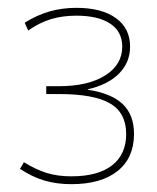

<svg xmlns="http://www.w3.org/2000/svg" viewBox="-20 -756 400 490"><path d="M162 -286Q125 -286 94 -295Q63 -304 31 -325L41 -342Q72 -323 99.5 -314.5Q127 -306 162 -306Q230 -306 266 -334Q302 -362 302 -414Q302 -468 261 -492Q220 -516 130 -516H98V-536H130Q205 -536 248.5 -563.5Q292 -591 292 -637Q292 -675 261.5 -695.5Q231 -716 175 -716Q139 -716 109.5 -707Q80 -698 52 -678L43 -698Q75 -718 107 -727Q139 -736 175 -736Q239 -736 275.5 -710Q312 -684 312 -637Q312 -597 284 -568.5Q256 -540 204 -528V-527Q264 -518 293 -490.5Q322 -463 322 -414Q322 -353 280 -319.5Q238 -286 162 -286Z"/></svg>

Font: M PLUS 2 Thin
Style: Regular
Weight: 100
Designer: Coji Morishita
Foundry: UNDERFOREST DESIGN
Version: Version 1.001